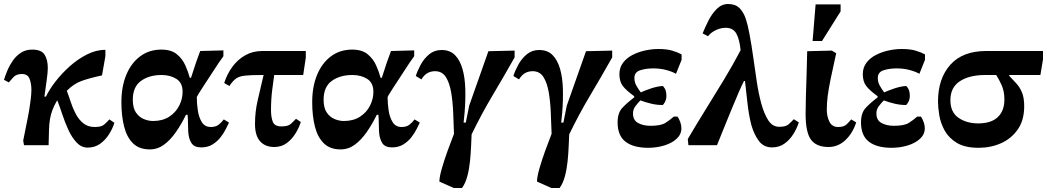

<svg xmlns="http://www.w3.org/2000/svg" viewBox="-33 -726 5235 960"><path d="M210 0H87L83 -23L106 -138Q109 -151 113 -176Q117 -201 120.5 -228.5Q124 -256 124 -278Q124 -307 115 -331.5Q106 -356 77 -356Q49 -356 34.5 -340.5Q20 -325 11 -314L-13 -327Q-7 -347 3.5 -372.5Q14 -398 30.5 -422Q47 -446 71 -462Q95 -478 128 -478Q174 -478 190 -452.5Q206 -427 206 -386Q206 -373 204.5 -358.5Q203 -344 199.5 -318Q196 -292 189 -243H197Q212 -276 243 -316.5Q274 -357 314.5 -393.5Q355 -430 401.5 -453.5Q448 -477 494 -477V-445L477 -349Q416 -336 375.5 -321.5Q335 -307 301 -272Q310 -249 320 -218Q330 -187 345 -158Q360 -129 383 -110Q406 -91 441 -91Q474 -91 487.5 -103Q501 -115 514 -129L539 -112Q530 -83 512 -54.5Q494 -26 467.5 -7Q441 12 405 12Q374 12 350 -13.5Q326 -39 308.5 -77.5Q291 -116 278 -155.5Q265 -195 254 -223H252Q237 -197 229 -175.5Q221 -154 217 -131Q213 -108 212 -77Q211 -46 210 0Z M716 21Q663 21 632 -9.5Q601 -40 587.5 -93.5Q574 -147 574 -215Q574 -293 598.5 -352Q623 -411 668 -444.5Q713 -478 774 -478Q823 -478 851 -455Q879 -432 893.5 -399.5Q908 -367 916 -337H922Q937 -384 947.5 -414.5Q958 -445 968 -471L1084 -474V-445L1060 -411Q1012 -338 981.5 -291Q951 -244 951 -240Q951 -209 956 -174.5Q961 -140 976 -115.5Q991 -91 1021 -91Q1045 -91 1059.5 -102Q1074 -113 1086 -129L1112 -113Q1107 -103 1097 -82.5Q1087 -62 1070.5 -40.5Q1054 -19 1030 -4Q1006 11 973 11Q938 11 924 -11Q910 -33 908 -70Q907 -88 907 -108Q907 -128 905 -152H897Q874 -105 846.5 -65.5Q819 -26 787 -2.5Q755 21 716 21ZM732 -121Q780 -121 813 -142.5Q846 -164 863 -197.5Q880 -231 880 -267Q880 -312 849 -331.5Q818 -351 775 -351Q713 -351 672 -321.5Q631 -292 631 -227Q631 -186 647 -163Q663 -140 686.5 -130.5Q710 -121 732 -121Z M1338 9Q1293 9 1267.5 -19.5Q1242 -48 1242 -106Q1242 -167 1255.5 -225Q1269 -283 1285 -351H1277Q1222 -351 1193 -348Q1164 -345 1147.5 -333.5Q1131 -322 1114 -296L1088 -311Q1102 -355 1128.5 -391.5Q1155 -428 1193 -449.5Q1231 -471 1278 -471H1496V-438L1483 -351H1338Q1334 -323 1328 -276Q1322 -229 1322 -175Q1322 -140 1331 -117Q1340 -94 1374 -94Q1407 -94 1420.5 -106Q1434 -118 1447 -132L1471 -116Q1462 -87 1444 -58Q1426 -29 1400 -10Q1374 9 1338 9Z M1670 21Q1617 21 1586 -9.5Q1555 -40 1541.5 -93.5Q1528 -147 1528 -215Q1528 -293 1552.5 -352Q1577 -411 1622 -444.5Q1667 -478 1728 -478Q1777 -478 1805 -455Q1833 -432 1847.5 -399.5Q1862 -367 1870 -337H1876Q1891 -384 1901.5 -414.5Q1912 -445 1922 -471L2038 -474V-445L2014 -411Q1966 -338 1935.5 -291Q1905 -244 1905 -240Q1905 -209 1910 -174.5Q1915 -140 1930 -115.5Q1945 -91 1975 -91Q1999 -91 2013.5 -102Q2028 -113 2040 -129L2066 -113Q2061 -103 2051 -82.5Q2041 -62 2024.5 -40.5Q2008 -19 1984 -4Q1960 11 1927 11Q1892 11 1878 -11Q1864 -33 1862 -70Q1861 -88 1861 -108Q1861 -128 1859 -152H1851Q1828 -105 1800.5 -65.5Q1773 -26 1741 -2.5Q1709 21 1670 21ZM1686 -121Q1734 -121 1767 -142.5Q1800 -164 1817 -197.5Q1834 -231 1834 -267Q1834 -312 1803 -331.5Q1772 -351 1729 -351Q1667 -351 1626 -321.5Q1585 -292 1585 -227Q1585 -186 1601 -163Q1617 -140 1640.5 -130.5Q1664 -121 1686 -121Z M2277 214H2236L2164 182Q2164 159 2176 117Q2188 75 2205 28Q2222 -19 2237 -57Q2235 -107 2233 -161Q2231 -215 2223 -263Q2215 -311 2196.5 -340.5Q2178 -370 2142 -370Q2123 -370 2106 -361.5Q2089 -353 2074 -329L2046 -346Q2054 -372 2070.5 -402.5Q2087 -433 2113 -454.5Q2139 -476 2175 -476Q2217 -476 2242 -450.5Q2267 -425 2279.5 -381Q2292 -337 2293.5 -280.5Q2295 -224 2290 -163L2285 -113H2296L2313 -198L2409 -470L2540 -473V-439Q2483 -338 2429 -247.5Q2375 -157 2325 -54Q2324 -32 2322.5 4Q2321 40 2317 80Q2313 120 2303.5 155.5Q2294 191 2277 214Z M2765 214H2724L2652 182Q2652 159 2664 117Q2676 75 2693 28Q2710 -19 2725 -57Q2723 -107 2721 -161Q2719 -215 2711 -263Q2703 -311 2684.5 -340.5Q2666 -370 2630 -370Q2611 -370 2594 -361.5Q2577 -353 2562 -329L2534 -346Q2542 -372 2558.5 -402.5Q2575 -433 2601 -454.5Q2627 -476 2663 -476Q2705 -476 2730 -450.5Q2755 -425 2767.5 -381Q2780 -337 2781.5 -280.5Q2783 -224 2778 -163L2773 -113H2784L2801 -198L2897 -470L3028 -473V-439Q2971 -338 2917 -247.5Q2863 -157 2813 -54Q2812 -32 2810.5 4Q2809 40 2805 80Q2801 120 2791.5 155.5Q2782 191 2765 214Z M3208 13Q3134 13 3094.5 -17.5Q3055 -48 3055 -114Q3055 -161 3078 -186Q3101 -211 3138 -239V-245Q3099 -273 3081.5 -295.5Q3064 -318 3064 -355Q3064 -388 3082 -412Q3100 -436 3129 -451Q3158 -466 3192 -473.5Q3226 -481 3259 -481Q3300 -481 3327.5 -473Q3355 -465 3375 -454V-427L3347 -357Q3328 -368 3298 -376Q3268 -384 3233 -384Q3196 -384 3167.5 -374.5Q3139 -365 3139 -336Q3139 -315 3149 -297.5Q3159 -280 3171 -264Q3190 -273 3221 -283.5Q3252 -294 3279 -296Q3284 -296 3291.5 -282.5Q3299 -269 3299 -245Q3299 -230 3291.5 -215.5Q3284 -201 3279 -201Q3251 -201 3223.5 -207.5Q3196 -214 3169 -224Q3156 -211 3144 -195Q3132 -179 3132 -159Q3132 -125 3157.5 -111Q3183 -97 3220 -97Q3271 -97 3294 -111.5Q3317 -126 3336 -143H3355Q3374 -112 3374 -85Q3374 -54 3350 -32Q3326 -10 3288 1.5Q3250 13 3208 13Z M3827 11Q3786 11 3762 -20.5Q3738 -52 3724 -100Q3711 -150 3704.5 -209Q3698 -268 3692 -321H3687Q3678 -304 3661.5 -266.5Q3645 -229 3625.5 -181Q3606 -133 3586.5 -85.5Q3567 -38 3552 0H3409L3406 -31Q3447 -101 3494 -176.5Q3541 -252 3587 -328Q3633 -404 3670 -475Q3665 -528 3649 -557.5Q3633 -587 3595 -587Q3571 -587 3546.5 -575.5Q3522 -564 3507 -545L3480 -559Q3492 -589 3509.5 -623.5Q3527 -658 3551.5 -682Q3576 -706 3608 -706Q3644 -706 3664.5 -685.5Q3685 -665 3696 -631.5Q3707 -598 3714 -558Q3725 -500 3733.5 -438Q3742 -376 3751 -317Q3760 -258 3773 -210Q3787 -158 3808 -125Q3829 -92 3863 -92Q3896 -92 3909.5 -104Q3923 -116 3936 -130L3961 -114Q3952 -85 3934 -56Q3916 -27 3889.5 -8Q3863 11 3827 11Z M4110 9Q4049 9 4022 -27.5Q3995 -64 3995 -157Q3995 -192 3996.5 -244Q3998 -296 4000 -355.5Q4002 -415 4003 -470L4126 -473L4148 -460Q4130 -380 4120 -330.5Q4110 -281 4105.5 -246.5Q4101 -212 4101 -178Q4101 -144 4114 -117.5Q4127 -91 4158 -91Q4187 -91 4201 -105Q4215 -119 4223 -129L4248 -114Q4230 -59 4193.5 -25Q4157 9 4110 9ZM4077 -521H4030L4045 -704H4170V-669Z M4425 13Q4351 13 4311.5 -17.5Q4272 -48 4272 -114Q4272 -161 4295 -186Q4318 -211 4355 -239V-245Q4316 -273 4298.5 -295.5Q4281 -318 4281 -355Q4281 -388 4299 -412Q4317 -436 4346 -451Q4375 -466 4409 -473.5Q4443 -481 4476 -481Q4517 -481 4544.5 -473Q4572 -465 4592 -454V-427L4564 -357Q4545 -368 4515 -376Q4485 -384 4450 -384Q4413 -384 4384.5 -374.5Q4356 -365 4356 -336Q4356 -315 4366 -297.5Q4376 -280 4388 -264Q4407 -273 4438 -283.5Q4469 -294 4496 -296Q4501 -296 4508.5 -282.5Q4516 -269 4516 -245Q4516 -230 4508.5 -215.5Q4501 -201 4496 -201Q4468 -201 4440.5 -207.5Q4413 -214 4386 -224Q4373 -211 4361 -195Q4349 -179 4349 -159Q4349 -125 4374.5 -111Q4400 -97 4437 -97Q4488 -97 4511 -111.5Q4534 -126 4553 -143H4572Q4591 -112 4591 -85Q4591 -54 4567 -32Q4543 -10 4505 1.5Q4467 13 4425 13Z M4860 13Q4792 13 4751.5 -11.5Q4711 -36 4690.5 -73Q4670 -110 4663.5 -149.5Q4657 -189 4657 -218Q4657 -333 4718.5 -402Q4780 -471 4898 -471H5182V-429L5169 -351H5013V-347Q5031 -328 5048.5 -309Q5066 -290 5077 -263.5Q5088 -237 5088 -195Q5088 -125 5056 -79Q5024 -33 4972.5 -10Q4921 13 4860 13ZM4948 -351H4893Q4814 -351 4766.5 -320Q4719 -289 4719 -225Q4719 -165 4759.5 -137Q4800 -109 4858 -109Q4923 -109 4956 -140.5Q4989 -172 4989 -228Q4989 -269 4975.5 -299.5Q4962 -330 4948 -351Z"/></svg>

Font: STIX Two Text
Style: Bold
Weight: 700
Designer: Ross Mills, John Hudson & Paul Hanslow, Tiro Typeworks Ltd; with prior portions MicroPress Inc., and Coen Hoffman.
Foundry: Tiro Typeworks Ltd
Version: Version 2.13 b171